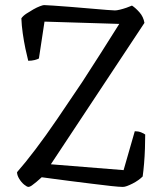

<svg xmlns="http://www.w3.org/2000/svg" viewBox="-20 -735 645 755"><path d="M92 0Q86 0 75 -9Q64 -18 55.5 -32Q47 -46 47 -58Q78 -93 119 -147Q160 -201 206 -268.5Q252 -336 303 -412Q339 -467 376 -525.5Q413 -584 449 -641L155 -650L133 -505Q128 -502 116.5 -499Q105 -496 91 -496Q86 -515 80 -543.5Q74 -572 69.5 -603.5Q65 -635 64 -663Q71 -673 84 -681.5Q97 -690 111 -698Q125 -706 137 -710.5Q149 -715 153 -715Q160 -715 189 -713Q218 -711 257 -708Q296 -705 334.5 -701.5Q373 -698 400 -696Q427 -694 432 -694Q439 -694 451.5 -697Q464 -700 477 -704.5Q490 -709 499 -713Q513 -704 528.5 -686.5Q544 -669 548 -645L180 -89L466 -66L510 -219Q524 -219 535 -214.5Q546 -210 551 -206Q551 -182 550 -151.5Q549 -121 546.5 -91.5Q544 -62 541 -41Q534 -34 523.5 -26.5Q513 -19 501 -13Q489 -7 479.5 -3.5Q470 0 463 0Q450 0 417 -3.5Q384 -7 341.5 -12.5Q299 -18 257.5 -23Q216 -28 185 -32.5Q154 -37 144 -38Q133 -28 123 -19.5Q113 -11 105 -5.5Q97 0 92 0Z"/></svg>

Font: Texturina Medium 12pt ExtraLight
Style: Regular
Weight: 250
Version: Version 1.002